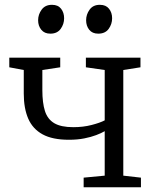

<svg xmlns="http://www.w3.org/2000/svg" viewBox="-20 -796 657 816"><path d="M335.5 0V-41L425 -49.5V-238.5Q410.5 -230 388.8 -221.8Q367 -213.5 338.2 -207.8Q309.5 -202 273 -202Q203 -202 161 -225Q119 -248 100 -291.8Q81 -335.5 81 -398.5V-498.5L19.5 -510V-551H236V-510L160 -498.5V-413Q160 -359 171 -324.2Q182 -289.5 210.5 -272.5Q239 -255.5 291.5 -255.5Q333.5 -255.5 369.2 -264.8Q405 -274 425 -284.5V-498.5L345 -510V-551H577V-510L504 -498.5V-49.5L579 -41V0ZM193.5 -653Q169 -653 155.5 -669.5Q142 -686 142 -710Q142 -734.5 157 -755Q172 -775.5 200.5 -775.5H201.5Q226.5 -775.5 239.5 -759Q252.5 -742.5 252.5 -718.5Q252.5 -693.5 237.8 -673.2Q223 -653 194.5 -653ZM397 -653Q372.5 -653 359.2 -669.5Q346 -686 346 -710Q346 -734.5 360.8 -755Q375.5 -775.5 404 -775.5H405Q430 -775.5 443.2 -759Q456.5 -742.5 456.5 -718.5Q456.5 -693.5 441.8 -673.2Q427 -653 398 -653Z"/></svg>

Font: Merriweather 28pt Light
Style: Regular
Weight: 300
Version: Version 2.100